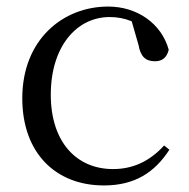

<svg xmlns="http://www.w3.org/2000/svg" viewBox="-20 -551 578 586"><path d="M297 15C392 15 452 -25 497 -94L481 -107C436 -58 385 -35 325 -35C213 -35 135 -118 135 -262C135 -408 213 -499 315 -499C338 -499 360 -495 382 -486L403 -413C409 -378 425 -364 453 -364C475 -364 489 -375 495 -399C473 -479 399 -531 310 -531C172 -531 48 -430 48 -251C48 -84 150 15 297 15Z"/></svg>

Font: NameLogos Serif 2
Style: Regular
Weight: 500
Version: Version 0.1